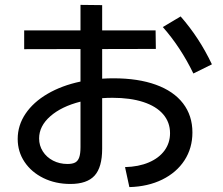

<svg xmlns="http://www.w3.org/2000/svg" viewBox="-20 -763 904 779"><path d="M669.9 -222.7Q669.9 -267.1 641.8 -299.6Q613.8 -332 561.3 -349.1Q508.8 -366.2 436.5 -366.2Q415 -366.2 394.5 -364.7V-159.2Q394.5 -84.5 363.8 -50.5Q333 -16.6 265.6 -16.6Q205.1 -16.6 156.2 -40.5Q107.4 -64.5 79.6 -106Q51.8 -147.5 51.8 -199.2Q51.8 -254.4 83.5 -301.5Q115.2 -348.6 172.9 -382.3Q230.5 -416 306.6 -432.1V-564L78.1 -563.5V-639.6H306.6V-743.2L394.5 -742.2V-639.6H611.3L612.3 -564.5L394.5 -564V-443.8Q417.5 -445.3 440.4 -445.3Q540.5 -445.3 612.5 -419.2Q684.6 -393.1 722.7 -343.5Q760.7 -293.9 760.7 -225.6Q760.7 -162.1 728.5 -112.5Q696.3 -63 638.2 -34.4Q580.1 -5.9 504.9 -3.9L487.3 -85Q542.5 -86.4 583.7 -104Q625 -121.6 647.5 -152.3Q669.9 -183.1 669.9 -222.7ZM640.6 -653.3 712.9 -696.3Q752 -651.4 782.7 -604.2Q813.5 -557.1 839.8 -502L764.6 -464.8Q712.9 -571.3 640.6 -653.3ZM253.9 -97.7Q273.9 -97.7 285.2 -103.8Q296.4 -109.9 301.5 -124.8Q306.6 -139.6 306.6 -166V-350.6Q229.5 -331.1 184.1 -291.3Q138.7 -251.5 138.7 -201.2Q138.7 -172.4 153.8 -148.7Q168.9 -125 195.3 -111.3Q221.7 -97.7 253.9 -97.7Z"/></svg>

Font: Pretendard GOV Medium
Style: Regular
Weight: 500
Designer: Base glyphs from Inter by Rasmus Andersson; Hangeul glyphs from Noto Sans CJK(Source Han Sans) by Jang Soo-young and Kan
Foundry: Kil Hyung-jin
Version: Version 1.309